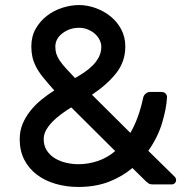

<svg xmlns="http://www.w3.org/2000/svg" viewBox="-20 -730 736 760"><path d="M547 -344Q549 -353 557 -359.5Q565 -366 573 -366H619Q630 -366 636 -359Q642 -352 641 -344Q639 -302 622 -244.5Q605 -187 567 -133L671 -31Q677 -25 677 -17Q677 -10 672 -5Q667 0 659 0H585Q574 0 569 -3.5Q564 -7 560 -10L504 -65Q464 -31 411 -10.5Q358 10 290 10Q242 10 199.5 -2.5Q157 -15 125.5 -39Q94 -63 76 -98Q58 -133 58 -179Q58 -212 69.5 -239.5Q81 -267 100 -291Q119 -315 143.5 -335Q168 -355 195 -372Q168 -402 150 -424.5Q132 -447 122 -467Q112 -487 108 -506Q104 -525 104 -546Q104 -586 121.5 -616.5Q139 -647 166.5 -668Q194 -689 227.5 -699.5Q261 -710 293 -710Q325 -710 357.5 -698.5Q390 -687 416.5 -666Q443 -645 459.5 -614.5Q476 -584 476 -546Q476 -486 440 -440.5Q404 -395 344 -355L496 -204Q529 -260 547 -344ZM290 -80Q329 -80 366.5 -92.5Q404 -105 436 -132L262 -305Q241 -292 221.5 -277.5Q202 -263 187 -247.5Q172 -232 162.5 -215Q153 -198 153 -179Q153 -153 165.5 -134Q178 -115 198 -103Q218 -91 242.5 -85.5Q267 -80 290 -80ZM199 -545Q199 -530 203 -517Q207 -504 216.5 -490Q226 -476 241 -459.5Q256 -443 277 -421Q295 -431 313.5 -443.5Q332 -456 347 -471Q362 -486 371.5 -504.5Q381 -523 381 -545Q381 -558 374.5 -571.5Q368 -585 356.5 -595.5Q345 -606 328.5 -613Q312 -620 293 -620Q256 -620 227.5 -598.5Q199 -577 199 -545Z"/></svg>

Font: Rubik
Style: Regular
Weight: 400
Designer: Hubert & Fischer
Foundry: Hubert & Fischer
Version: Version 1.002; ttfautohint (v1.6)